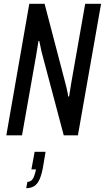

<svg xmlns="http://www.w3.org/2000/svg" viewBox="-20 -707 548 1003"><path d="M13 0 133 -687H213L326 -255Q327 -249 329.5 -239Q332 -229 334 -219Q336 -209 336 -203H341Q343 -217 346.5 -237.5Q350 -258 352 -272L425 -687H508L387 0H313L197 -437Q195 -447 191.5 -463.5Q188 -480 185 -493H181Q179 -479 175 -456Q171 -433 168 -413L95 0ZM117 276 123 243Q141 243 151 228Q161 213 168 178H144L161 86H218L205 164Q198 204 187 229Q176 254 159 265Q142 276 117 276Z"/></svg>

Font: Archivo ExtraCondensed
Style: Italic
Weight: 400
Width: 2
Italic angle: -10°
Designer: Hector Gatti
Foundry: Omnibus-Type
Version: Version 2.001